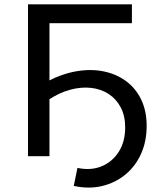

<svg xmlns="http://www.w3.org/2000/svg" viewBox="-20 -720 743 885"><path d="M109 0V-700H588V-613H183L208 -639V0ZM320 137 337 54Q399 67 448.5 46.5Q498 26 527.5 -20.5Q557 -67 557 -133Q557 -186 536.5 -225Q516 -264 480.5 -287Q445 -310 399 -315Q353 -320 302 -306Q251 -292 199 -257L195 -343Q265 -380 332 -391.5Q399 -403 457.5 -391Q516 -379 560.5 -346.5Q605 -314 630.5 -261.5Q656 -209 656 -140Q656 -68 630 -10.5Q604 47 557.5 85Q511 123 450.5 137.5Q390 152 320 137Z"/></svg>

Font: MOST Montserrat Medium
Style: Regular
Weight: 500
Designer: Julieta Ulanovsky
Foundry: Julieta Ulanovsky
Version: Version 8.000;March 11, 2024;FontCreator 15.0.0.2926 64-bit